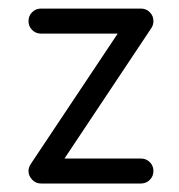

<svg xmlns="http://www.w3.org/2000/svg" viewBox="-20 -432 422 452"><path d="M76.5 0Q64.1 0 55.6 -9.1Q47.1 -18.2 47.1 -29.4Q47.1 -37.6 52.4 -45.9L257.1 -352.9H76.5Q64.1 -352.9 55.6 -361.5Q47.1 -370 47.1 -382.4Q47.1 -394.7 55.6 -403.2Q64.1 -411.8 76.5 -411.8H311.8Q324.1 -411.8 332.6 -403.2Q341.2 -394.7 341.2 -382.4Q341.2 -372.9 335.9 -365.3L131.8 -58.8H311.8Q324.1 -58.8 332.6 -50.3Q341.2 -41.8 341.2 -29.4Q341.2 -17.1 332.6 -8.5Q324.1 0 311.8 0Z"/></svg>

Font: OpenGost Type B TT
Style: Regular
Weight: 400
Version: Version 0.3